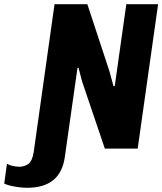

<svg xmlns="http://www.w3.org/2000/svg" viewBox="-144 -706 771 912"><path d="M-15 186Q-32 186 -52.5 183.5Q-73 181 -92.5 176.5Q-112 172 -124 166L-111 72Q-101 78 -84.5 82Q-68 86 -51 86Q-30 86 -10.5 73.5Q9 61 16 17L115 -686H271L376 -367L395 -297H401L456 -686H607L510 0H354L246 -319L229 -384L224 -383L164 39Q144 186 -15 186Z"/></svg>

Font: Chivo Mono Medium
Style: Bold Italic
Weight: 700
Italic angle: -8.05°
Monospace: yes
Version: Version 1.008